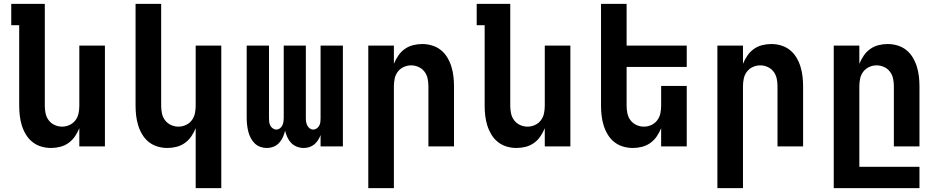

<svg xmlns="http://www.w3.org/2000/svg" viewBox="-20 -755 4840 990"><path d="M243 8Q217 8 192 0.5Q167 -7 147 -23Q127 -39 113.5 -61.5Q100 -84 92.5 -108.5Q85 -133 82 -158.5Q79 -184 79 -210V-625H38V-735H211V-210Q211 -190 215 -170.5Q219 -151 231 -135Q243 -119 261.5 -110.5Q280 -102 300 -102Q320 -102 338.5 -110.5Q357 -119 369 -135Q381 -151 385 -170.5Q389 -190 389 -210V-520H521V0H389V-94Q380 -72 366.5 -52Q353 -32 333.5 -18Q314 -4 290.5 2Q267 8 243 8Z M989 215V-94Q980 -72 966.5 -52Q953 -32 933.5 -18Q914 -4 890.5 2Q867 8 843 8Q817 8 792 0.5Q767 -7 747 -23Q727 -39 713.5 -61.5Q700 -84 692.5 -108.5Q685 -133 682 -158.5Q679 -184 679 -210V-735H811V-210Q811 -190 815 -170.5Q819 -151 831 -135Q843 -119 861.5 -110.5Q880 -102 900 -102Q920 -102 938.5 -110.5Q957 -119 969 -135Q981 -151 985 -170.5Q989 -190 989 -210V-520H1121V215Z M1355 8Q1338 8 1321.5 2Q1305 -4 1292.5 -16.5Q1280 -29 1272 -45Q1264 -61 1260 -77.5Q1256 -94 1254 -111.5Q1252 -129 1252 -146V-520H1367V-146Q1367 -136 1368 -126.5Q1369 -117 1373.5 -108Q1378 -99 1386.5 -93Q1395 -87 1405 -87Q1415 -87 1423 -93Q1431 -99 1435.5 -108Q1440 -117 1441.5 -126.5Q1443 -136 1443 -146V-520H1557V-146Q1557 -136 1558.5 -126.5Q1560 -117 1564.5 -108Q1569 -99 1577 -93Q1585 -87 1595 -87Q1605 -87 1613.5 -93Q1622 -99 1626.5 -108Q1631 -117 1632 -126.5Q1633 -136 1633 -146V-520H1748V0H1633V-59Q1628 -45 1620 -32.5Q1612 -20 1600.5 -10.5Q1589 -1 1575 3.5Q1561 8 1546 8Q1528 8 1511 1.5Q1494 -5 1481.5 -18Q1469 -31 1461.5 -47.5Q1454 -64 1450 -81Q1446 -64 1438.5 -47.5Q1431 -31 1419 -18Q1407 -5 1390 1.5Q1373 8 1356 8Z M1879 215V-520H2011V-426Q2020 -448 2033.5 -468Q2047 -488 2066.5 -502Q2086 -516 2109.5 -522Q2133 -528 2157 -528Q2183 -528 2208 -520.5Q2233 -513 2253 -497Q2273 -481 2286.5 -458.5Q2300 -436 2307.5 -411.5Q2315 -387 2318 -361.5Q2321 -336 2321 -310V0H2189V-310Q2189 -330 2185 -349.5Q2181 -369 2169 -385Q2157 -401 2138.5 -409.5Q2120 -418 2100 -418Q2080 -418 2061.5 -409.5Q2043 -401 2031 -385Q2019 -369 2015 -349.5Q2011 -330 2011 -310V215Z M2643 8Q2617 8 2592 0.5Q2567 -7 2547 -23Q2527 -39 2513.5 -61.5Q2500 -84 2492.5 -108.5Q2485 -133 2482 -158.5Q2479 -184 2479 -210V-625H2438V-735H2611V-210Q2611 -190 2615 -170.5Q2619 -151 2631 -135Q2643 -119 2661.5 -110.5Q2680 -102 2700 -102Q2720 -102 2738.5 -110.5Q2757 -119 2769 -135Q2781 -151 2785 -170.5Q2789 -190 2789 -210V-520H2921V0H2789V-94Q2780 -72 2766.5 -52Q2753 -32 2733.5 -18Q2714 -4 2690.5 2Q2667 8 2643 8Z M3243 8Q3217 8 3192 0.5Q3167 -7 3147 -23Q3127 -39 3113.5 -61.5Q3100 -84 3092.5 -108.5Q3085 -133 3082 -158.5Q3079 -184 3079 -210V-735H3211V-520H3521V-410H3211V-210Q3211 -190 3215 -170.5Q3219 -151 3231 -135Q3243 -119 3261.5 -110.5Q3280 -102 3300 -102Q3320 -102 3338.5 -110.5Q3357 -119 3369 -135Q3381 -151 3385 -170.5Q3389 -190 3389 -210V-312H3521V0H3389V-94Q3380 -72 3366.5 -52Q3353 -32 3333.5 -18Q3314 -4 3290.5 2Q3267 8 3243 8Z M3679 215V-520H3811V-426Q3820 -448 3833.5 -468Q3847 -488 3866.5 -502Q3886 -516 3909.5 -522Q3933 -528 3957 -528Q3983 -528 4008 -520.5Q4033 -513 4053 -497Q4073 -481 4086.5 -458.5Q4100 -436 4107.5 -411.5Q4115 -387 4118 -361.5Q4121 -336 4121 -310V0H3989V-310Q3989 -330 3985 -349.5Q3981 -369 3969 -385Q3957 -401 3938.5 -409.5Q3920 -418 3900 -418Q3880 -418 3861.5 -409.5Q3843 -401 3831 -385Q3819 -369 3815 -349.5Q3811 -330 3811 -310V215Z M4279 215V-520H4411V-426Q4420 -448 4433.5 -468Q4447 -488 4466.5 -502Q4486 -516 4509.5 -522Q4533 -528 4557 -528Q4583 -528 4608 -520.5Q4633 -513 4653 -497Q4673 -481 4686.5 -458.5Q4700 -436 4707.5 -411.5Q4715 -387 4718 -361.5Q4721 -336 4721 -310V0H4589V-310Q4589 -330 4585 -349.5Q4581 -369 4569 -385Q4557 -401 4538.5 -409.5Q4520 -418 4500 -418Q4480 -418 4461.5 -409.5Q4443 -401 4431 -385Q4419 -369 4415 -349.5Q4411 -330 4411 -310V105H4721V215Z"/></svg>

Font: Iosevka Extrabold Extended
Style: Regular
Weight: 800
Width: 7
Monospace: yes
Designer: Belleve Invis
Foundry: Belleve Invis
Version: Version 32.5.0; ttfautohint (v1.8.4)